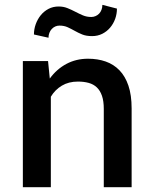

<svg xmlns="http://www.w3.org/2000/svg" viewBox="-20 -784 640 804"><path d="M181.2 -528.3 188.5 -455.1Q217.3 -494.6 258.1 -516.4Q298.8 -538.1 348.6 -538.1Q389.2 -538.1 422.6 -526.4Q456.1 -514.6 480.2 -489.7Q504.4 -464.8 517.8 -425.3Q531.2 -385.7 531.2 -330.1V0H414.6V-328.1Q414.6 -360.8 407 -382.8Q399.4 -404.8 385.5 -418Q371.6 -431.2 351.6 -436.8Q331.5 -442.4 306.2 -442.4Q267.6 -442.4 239 -425.3Q210.4 -408.2 192.9 -378.9V0H75.7V-528.3ZM469.7 -748Q469.7 -725.6 462.2 -704.8Q454.6 -684.1 440.9 -668Q427.2 -651.9 408 -642.3Q388.7 -632.8 365.7 -632.8Q341.3 -632.8 324.5 -639.6Q307.6 -646.5 293 -654.8Q278.3 -663.1 263.4 -669.9Q248.5 -676.8 229 -676.8Q219.7 -676.8 211.4 -673.1Q203.1 -669.4 196.8 -662.6Q190.4 -655.8 186.8 -646.5Q183.1 -637.2 183.1 -626L122.1 -639.6Q122.1 -661.6 129.6 -682.6Q137.2 -703.6 150.6 -720.2Q164.1 -736.8 183.1 -746.8Q202.1 -756.8 225.6 -756.8Q245.6 -756.8 262.5 -750Q279.3 -743.2 295.2 -734.9Q311 -726.6 327.1 -719.7Q343.3 -712.9 362.3 -712.9Q371.6 -712.9 380.1 -716.6Q388.7 -720.2 395 -726.8Q401.4 -733.4 405 -742.9Q408.7 -752.4 408.7 -763.7Z"/></svg>

Font: Roboto Mono
Style: Regular
Weight: 500
Designer: Google
Version: Version 2.000986; 2015; ttfautohint (v1.3)